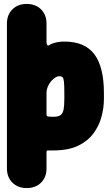

<svg xmlns="http://www.w3.org/2000/svg" viewBox="-20 -735 555 970"><path d="M114 215Q70 215 42.5 187.5Q15 160 15 116V-616Q15 -660 42.5 -687.5Q70 -715 114 -715H116Q160 -715 187.5 -687.5Q215 -660 215 -616V-525Q215 -514 218.5 -508Q222 -502 229 -507Q234 -511 244.5 -515Q255 -519 270.5 -522Q286 -525 305 -525Q409 -525 457 -460.5Q505 -396 505 -265V-235Q505 -190 492.5 -144Q480 -98 451 -59.5Q422 -21 373 2Q324 25 250 25Q243 25 237 25Q231 25 225 25Q215 23 215 34V116Q215 160 187.5 187.5Q160 215 116 215ZM250 -145Q275 -145 286.5 -154Q298 -163 301.5 -183Q305 -203 305 -235V-265Q305 -305 303 -323Q301 -341 295.5 -345.5Q290 -350 280 -350Q267 -350 251.5 -337.5Q236 -325 225.5 -305.5Q215 -286 215 -265V-157Q215 -153 217 -150Q219 -147 223 -146Q229 -146 236 -145.5Q243 -145 250 -145Z"/></svg>

Font: Winky Sans Black
Style: Regular
Weight: 900
Designer: Simon Atzbach
Foundry: typofactur
Version: Version 1.205